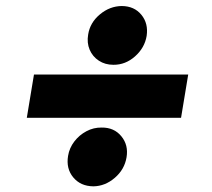

<svg xmlns="http://www.w3.org/2000/svg" viewBox="-20 -623 721 654"><path d="M621.1 -369.1 596.7 -221.7H71.3L95.7 -369.1ZM297.9 11.7Q254.4 11.2 229.5 -18.8Q204.6 -48.8 211.9 -92.3Q216.3 -119.1 233.2 -141.1Q250 -163.1 274.4 -176Q298.8 -189 326.2 -188.5Q368.7 -189 393.3 -158.9Q418 -128.9 411.1 -87.4Q404.3 -45.9 371.1 -17.3Q337.9 11.2 297.9 11.7ZM366.2 -402.3Q337.9 -402.3 316.7 -416.3Q295.4 -430.2 285.4 -453.6Q275.4 -477.1 280.3 -505.4Q286.6 -545.9 320.3 -574Q354 -602.1 395 -602.5Q437.5 -602.1 461.7 -572.5Q485.8 -543 479.5 -500.5Q472.7 -460 439.9 -430.9Q407.2 -401.9 366.2 -402.3Z"/></svg>

Font: Inter 28pt Black
Style: Italic
Weight: 900
Italic angle: -9.3988°
Designer: Rasmus Andersson
Foundry: rsms
Version: Version 4.001;git-66647c0bb